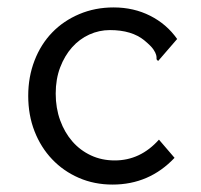

<svg xmlns="http://www.w3.org/2000/svg" viewBox="-20 -486 540 517"><path d="M457 -381 406 -322Q401 -325 401.5 -328.5Q402 -332 400.5 -338Q399 -344 393 -353Q387 -362 369 -377Q335 -405 276 -405Q247 -405 220.5 -393Q194 -381 174 -358.5Q154 -336 142 -304.5Q130 -273 130 -234Q130 -195 142 -162Q154 -129 175 -105Q196 -81 225 -67.5Q254 -54 289 -54Q358 -54 408 -110L450 -61Q382 11 283 11Q234 11 192.5 -7Q151 -25 120.5 -57Q90 -89 73 -132.5Q56 -176 56 -228Q56 -279 73 -323Q90 -367 120.5 -398.5Q151 -430 193.5 -448Q236 -466 286 -466Q340 -466 384.5 -443.5Q429 -421 457 -381Z"/></svg>

Font: Inconsolata
Style: Regular
Weight: 400
Designer: Raph Levien, Kirill Tkachev
Foundry: Cyreal
Version: Version 1.013